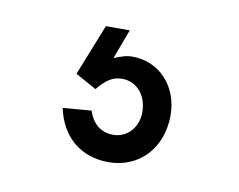

<svg xmlns="http://www.w3.org/2000/svg" viewBox="-40 -50 405 325"><g transform="rotate(10 162.0 113.0)"><path d="M71 149C81 197 115 226 163 226C216 226 253 186 253 130C253 80 219 43 172 43C163 43 156 45 141 51L160 0H119L84 88L120 108C135 90 146 83 162 83C187 83 205 104 205 133C205 159 187 179 163 179C142 179 127 167 120 145Z"/></g></svg>

Font: Involve Medium
Style: Regular
Weight: 500
Designer: Stefan Peev
Foundry: Context Ltd.
Version: Version 1.001